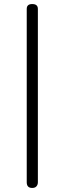

<svg xmlns="http://www.w3.org/2000/svg" viewBox="-20 -715 320 948"><path d="M139 213Q112 213 112 185Q112 120 112 34.5Q112 -51 112 -146Q112 -241 112 -336.5Q112 -432 112 -518.5Q112 -605 112 -671Q112 -695 139 -695Q167 -695 167 -671V185Q167 197 160 205Q153 213 139 213Z"/></svg>

Font: Agu Display
Style: Regular
Weight: 400
Designer: Oluwaseun Badejo
Version: Version 1.103